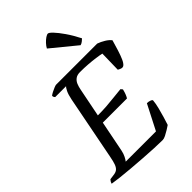

<svg xmlns="http://www.w3.org/2000/svg" viewBox="-286 -1071 1180 1180"><g transform="rotate(-45 304.5 -481.0)"><path d="M403 0Q374 0 331 -2Q288 -4 238.5 -7.5Q189 -11 141 -15Q93 -19 53.5 -23.5Q14 -28 -9 -32Q-7 -40 -3 -46.5Q1 -53 5 -57L34 -61Q56 -63 68 -72Q80 -81 87.5 -100.5Q95 -120 102 -158L183 -573Q190 -608 200 -628.5Q210 -649 217 -654H122Q120 -656 117 -660.5Q114 -665 114 -673Q121 -679 134.5 -686Q148 -693 161.5 -698.5Q175 -704 180 -704H537Q560 -696 583 -682Q606 -668 618 -652Q608 -617 597.5 -583.5Q587 -550 576.5 -526.5Q566 -503 554 -494Q544 -487 530.5 -492.5Q517 -498 513 -501L516 -638Q499 -642 470 -646Q441 -650 407.5 -652.5Q374 -655 339 -655Q314 -655 299 -644Q284 -633 276.5 -615Q269 -597 265 -575L228 -389Q269 -389 304 -391.5Q339 -394 372 -398Q405 -402 440 -405L450 -393Q445 -372 439 -357.5Q433 -343 428 -336H218L178 -134Q173 -110 164 -92.5Q155 -75 148 -67H411L494 -229Q509 -229 521.5 -224Q534 -219 533 -213Q531 -189 523 -157Q515 -125 506 -95Q497 -65 490 -44Q480 -37 463 -26.5Q446 -16 430 -8Q414 0 403 0ZM458 -769 297 -901Q304 -915 317.5 -929.5Q331 -944 344.5 -953Q358 -962 366 -962Q375 -962 395 -941Q415 -920 441.5 -882Q468 -844 494 -793Q490 -789 480 -780.5Q470 -772 458 -769Z"/></g></svg>

Font: Texturina Medium 12pt
Style: Italic
Weight: 400
Italic angle: -11°
Version: Version 1.002